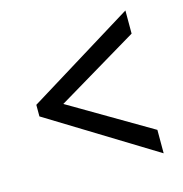

<svg xmlns="http://www.w3.org/2000/svg" viewBox="-82 -687 625 657"><g transform="rotate(-15 230.5 -358.0)"><path d="M41 -337 419 -105V-188L131 -357L419 -529V-611L41 -378Z"/></g></svg>

Font: Noto Serif Sinhala ExtraCondensed
Style: Bold
Weight: 700
Width: 2
Designer: Jelle Bosma - Monotype Design Team
Foundry: Monotype Imaging Inc.
Version: Version 2.007